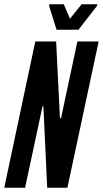

<svg xmlns="http://www.w3.org/2000/svg" viewBox="-30 -883 484 903"><path d="M-10 0 136 -688H234L252 -327H257L334 -688H434L287 0H192L174 -383H170L88 0ZM236 -743 201 -855 202 -863H270L299 -795L354 -863H428L426 -855L339 -743Z"/></svg>

Font: Saira Ultra Condensed
Style: Bold Italic
Weight: 700
Width: 1
Italic angle: -12°
Designer: Hector Gatti with collaboration of the Omnibus-Type team
Foundry: Omnibus-Type
Version: Version 1.001; ttfautohint (v1.8)